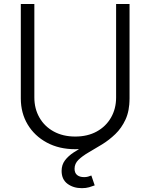

<svg xmlns="http://www.w3.org/2000/svg" viewBox="-20 -748 765 977"><path d="M362.8 11.2Q280.8 11.2 218.3 -22.5Q155.8 -56.2 120.8 -114.5Q85.9 -172.9 85.9 -247.1V-727.5H154.8V-252Q154.8 -194.8 180.7 -149.7Q206.5 -104.5 253.4 -78.9Q300.3 -53.2 362.8 -53.2Q425.8 -53.2 472.4 -78.9Q519 -104.5 544.9 -149.7Q570.8 -194.8 570.8 -252V-727.5H639.2V-247.1Q639.2 -172.9 604.2 -114.5Q569.3 -56.2 507.1 -22.5Q444.8 11.2 362.8 11.2ZM396.5 209.5Q353.5 209.5 323.5 187.3Q293.5 165 293.5 121.6Q293.5 90.8 310.5 68.1Q327.6 45.4 355.7 27.1Q383.8 8.8 417.5 -8.8Q451.2 -26.4 484.9 -46.9Q518.6 -67.4 546.9 -94.5Q575.2 -121.6 592.3 -158.7Q609.4 -195.8 609.4 -247.1H639.2Q639.2 -184.1 618.9 -140.1Q598.6 -96.2 566.9 -65.7Q535.2 -35.2 499.3 -13.2Q463.4 8.8 431.6 27.1Q399.9 45.4 379.6 64.9Q359.4 84.5 359.4 110.8Q359.4 131.8 372.3 142.6Q385.3 153.3 408.2 153.3Q418.5 153.3 427.7 150.9Q437 148.4 444.8 145L461.9 195.3Q449.7 200.2 433.6 204.8Q417.5 209.5 396.5 209.5Z"/></svg>

Font: Inter 18pt Light
Style: Regular
Weight: 300
Designer: Rasmus Andersson
Foundry: rsms
Version: Version 4.001;git-66647c0bb